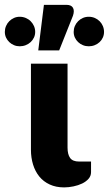

<svg xmlns="http://www.w3.org/2000/svg" viewBox="-82 -788 460 813"><path d="M0 0ZM49 -518.5H204V-163Q204 -134 215 -119Q226 -104 252.5 -104H303.5V-59Q303.5 -43 293 -31Q282.5 -19 266 -11Q249.5 -3 229.2 1.2Q209 5.5 189.5 5.5Q155 5.5 128.5 -6.8Q102 -19 84.5 -40.5Q67 -62 58 -91.2Q49 -120.5 49 -154ZM80 -574.5 104 -767.5H199Q220 -767.5 227 -755Q234 -742.5 227 -721.5L168.5 -574.5ZM358.5 -653Q358.5 -640 353.5 -629Q348.5 -618 339.8 -609.8Q331 -601.5 319.2 -596.8Q307.5 -592 294 -592Q280.5 -592 269 -596.8Q257.5 -601.5 248.8 -609.8Q240 -618 235 -629Q230 -640 230 -653Q230 -666 235 -677.8Q240 -689.5 248.8 -698.2Q257.5 -707 269 -712Q280.5 -717 294 -717Q307.5 -717 319.2 -712Q331 -707 339.8 -698.2Q348.5 -689.5 353.5 -677.8Q358.5 -666 358.5 -653ZM67 -653Q67 -640 61.8 -629Q56.5 -618 47.8 -609.8Q39 -601.5 27 -596.8Q15 -592 1.5 -592Q-11.5 -592 -22.8 -596.8Q-34 -601.5 -42.8 -609.8Q-51.5 -618 -56.5 -629Q-61.5 -640 -61.5 -653Q-61.5 -666 -56.5 -677.8Q-51.5 -689.5 -42.8 -698.2Q-34 -707 -22.8 -712Q-11.5 -717 1.5 -717Q15 -717 27 -712Q39 -707 47.8 -698.2Q56.5 -689.5 61.8 -677.8Q67 -666 67 -653Z"/></svg>

Font: Lato Black
Style: Regular
Weight: 900
Designer: Lukasz Dziedzic
Foundry: tyPoland Lukasz Dziedzic
Version: Version 2.007; 2014-02-27